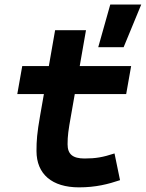

<svg xmlns="http://www.w3.org/2000/svg" viewBox="-20 -805 634 835"><path d="M323.7 9.8C397 9.8 451.2 -4.4 502 -21.5L478 -137.7C427.2 -121.1 396.5 -115.7 347.7 -115.7C296.4 -115.7 273.9 -134.3 273.9 -177.7C273.9 -213.9 277.3 -238.3 288.6 -301.3L305.2 -396H528.8L550.3 -517.6H326.7L354 -673.8H219.7L192.4 -517.6H76.7L55.2 -396H170.9L154.3 -301.3C141.1 -226.1 138.7 -193.4 138.7 -148.4C138.7 -47.4 206.5 9.8 323.7 9.8ZM407.2 -599.6H517.6L594.2 -785.2H459.5Z"/></svg>

Font: Cascadia Code NF
Style: Bold Italic
Weight: 700
Italic angle: -10°
Monospace: yes
Designer: Aaron Bell
Foundry: Saja Typeworks
Version: Version 2404.023